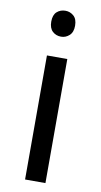

<svg xmlns="http://www.w3.org/2000/svg" viewBox="-85 -777 428 817"><g transform="rotate(10 129.0 -368.5)"><path d="M173 -536V0H85V-536ZM130 -737Q150 -737 165.5 -723.5Q181 -710 181 -681Q181 -653 165.5 -639Q150 -625 130 -625Q108 -625 93 -639Q78 -653 78 -681Q78 -710 93 -723.5Q108 -737 130 -737Z"/></g></svg>

Font: lguzrati15
Style: Book
Weight: 400
Designer: Jelle Bosma - Monotype Design Team, Universal Thirst
Foundry: Monotype Imaging Inc.
Version: Version 2.106